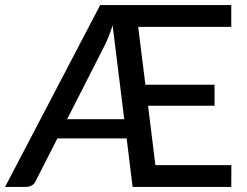

<svg xmlns="http://www.w3.org/2000/svg" viewBox="-25 -738 976 758"><path d="M888 0H498.5L475 -191.5H201.5L116.5 -24.5Q105.5 0 76 0H-5L370.5 -718H888V-632H520.5L549 -403.5H822V-320.5H559.5L588.5 -86H888.5ZM465.5 -267.5 419.5 -638Q406.5 -596 390 -562L240 -267.5Z"/></svg>

Font: Verano Sans Medium
Style: Regular
Weight: 500
Designer: Lukasz Dziedzic with Adam Twardoch and Botio Nikoltchev
Foundry: tyPoland Lukasz Dziedzic
Version: Version 3.001;December 28, 2019;FontCreator 12.0.0.2547 64-b